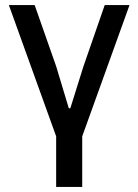

<svg xmlns="http://www.w3.org/2000/svg" viewBox="-20 -539 547 759"><path d="M202 200V0L15 -519H117L202 -277L252 -111H258L310 -277L394 -519H492L305 0V200Z"/></svg>

Font: Anuphan Medium
Style: Regular
Weight: 500
Designer: Mike Abbink, Paul van der Laan, Pieter van Rosmalen, Mint Tantisuwanna
Foundry: Bold Monday; Cadson Demak
Version: Version 3.002;hotconv 1.0.109;makeotfexe 2.5.65596